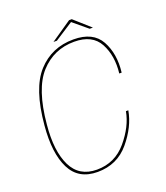

<svg xmlns="http://www.w3.org/2000/svg" viewBox="-129 -776 753 869"><g transform="rotate(-20 248.0 -341.0)"><path d="M192.5 4Q287 4 345.8 -66.2Q404.5 -136.5 417.5 -211H406Q393.5 -141.5 336.8 -74.2Q280 -7 193 -7Q108 -7 72.5 -79.5Q37 -152 49 -276.5Q64 -443 129.2 -514.8Q194.5 -586.5 293 -586.5Q380 -586.5 412.8 -525.5Q445.5 -464.5 436 -381.5H447.5Q458 -469.5 422.8 -533.5Q387.5 -597.5 293 -597.5Q188 -597.5 120.2 -523Q52.5 -448.5 37.5 -276.5Q25.5 -146 63 -71Q100.5 4 192.5 4ZM205 -617.5H221.5L310.5 -675L379.5 -617.5H395L318 -686H305Z"/></g></svg>

Font: Anybody UltraCondensed Thin Thin
Style: Italic
Weight: 250
Italic angle: -10°
Version: Version 1.111